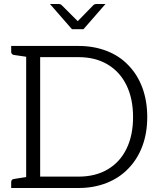

<svg xmlns="http://www.w3.org/2000/svg" viewBox="-20 -941 791 961"><path d="M717 -355Q717 -275 692.5 -209.5Q668 -144 622 -97Q577 -50 513 -25Q449 0 373 0H36V-29Q36 -43 49 -45L111 -55V-657L49 -666Q36 -669 36 -682V-711H373Q449 -711 513 -686.5Q577 -662 622 -615Q668 -568 692.5 -502Q717 -436 717 -355ZM373 -57Q458 -57 519.5 -93.5Q581 -130 613.5 -197Q646 -264 646 -355Q646 -447 613 -514.5Q580 -582 518.5 -618.5Q457 -655 373 -655H181V-57ZM508 -921 398 -795H340L230 -921H273Q283 -921 289 -915L369 -835L447 -915Q453 -921 464 -921Z"/></svg>

Font: Aleo Light
Style: Regular
Weight: 300
Designer: Alessio Laiso
Foundry: Alessio Laiso
Version: Version 2.000